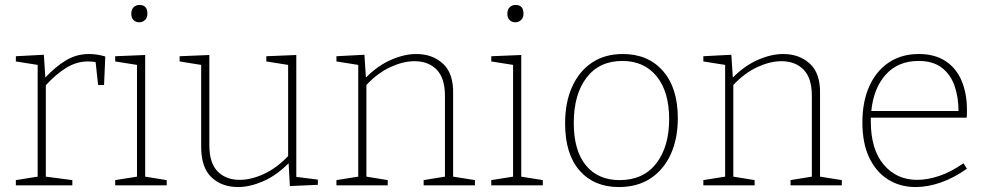

<svg xmlns="http://www.w3.org/2000/svg" viewBox="-20 -748 3986 775"><path d="M44 0V-21L132 -35V-486L44 -500V-521L157 -527L163 -435Q204 -479 246.5 -504.5Q289 -530 339 -530Q371 -530 405 -520L400 -405H376L366 -497Q353 -500 335 -500Q289 -500 247 -474Q205 -448 165 -404V-35L272 -21V0Z M653 -21V0H445V-21L533 -35V-486L445 -500V-521L566 -526V-35ZM542 -658Q528 -658 519 -667Q510 -676 510 -693Q510 -710 519.5 -719Q529 -728 543 -728Q575 -728 575 -693Q575 -676 565 -667Q555 -658 542 -658Z M941 7Q875 7 833.5 -32.5Q792 -72 792 -155V-486L705 -500V-521L825 -526V-162Q825 -90 858.5 -56Q892 -22 948 -22Q993 -22 1044.5 -45.5Q1096 -69 1143 -118V-486L1055 -500V-521L1176 -526V-34L1263 -23V-2L1150 3L1145 -89Q1095 -39 1041.5 -16Q988 7 941 7Z M1338 0V-21L1426 -35V-486L1338 -500V-521L1451 -527L1457 -435Q1506 -484 1559.5 -507Q1613 -530 1660 -530Q1726 -530 1768.5 -490.5Q1811 -451 1809 -369V-35L1897 -21V0H1690V-21L1776 -35V-361Q1776 -433 1742.5 -467Q1709 -501 1653 -501Q1608 -501 1556.5 -477.5Q1505 -454 1459 -405V-35L1545 -21V0Z M2171 -21V0H1963V-21L2051 -35V-486L1963 -500V-521L2084 -526V-35ZM2060 -658Q2046 -658 2037 -667Q2028 -676 2028 -693Q2028 -710 2037.5 -719Q2047 -728 2061 -728Q2093 -728 2093 -693Q2093 -676 2083 -667Q2073 -658 2060 -658Z M2494 -530Q2596 -530 2656 -461.5Q2716 -393 2716 -271Q2716 -188 2687.5 -125.5Q2659 -63 2606 -28Q2553 7 2478 7Q2378 7 2319.5 -59.5Q2261 -126 2261 -250Q2261 -335 2289.5 -398Q2318 -461 2370 -495.5Q2422 -530 2494 -530ZM2492 -502Q2399 -502 2347.5 -434.5Q2296 -367 2296 -252Q2296 -140 2345 -80.5Q2394 -21 2481 -21Q2577 -21 2629 -88.5Q2681 -156 2681 -267Q2681 -378 2630.5 -440Q2580 -502 2492 -502Z M2819 0V-21L2907 -35V-486L2819 -500V-521L2932 -527L2938 -435Q2987 -484 3040.5 -507Q3094 -530 3141 -530Q3207 -530 3249.5 -490.5Q3292 -451 3290 -369V-35L3378 -21V0H3171V-21L3257 -35V-361Q3257 -433 3223.5 -467Q3190 -501 3134 -501Q3089 -501 3037.5 -477.5Q2986 -454 2940 -405V-35L3026 -21V0Z M3676 7Q3613 7 3564.5 -23.5Q3516 -54 3488.5 -112Q3461 -170 3461 -254Q3461 -338 3489 -400Q3517 -462 3568 -496Q3619 -530 3689 -530Q3753 -530 3796.5 -501.5Q3840 -473 3861.5 -422Q3883 -371 3883 -305Q3883 -299 3883 -291.5Q3883 -284 3882 -273H3495Q3495 -266 3495 -258Q3495 -145 3547 -83.5Q3599 -22 3682 -22Q3724 -22 3771.5 -38Q3819 -54 3869 -89L3883 -67Q3829 -29 3776.5 -11Q3724 7 3676 7ZM3688 -502Q3605 -502 3555.5 -447Q3506 -392 3497 -300H3849Q3849 -354 3833.5 -400Q3818 -446 3782.5 -474Q3747 -502 3688 -502Z"/></svg>

Font: Bitter ExtraLight
Style: Regular
Weight: 200
Designer: Sol Matas, and Bitter project Authors
Foundry: Sol Matas
Version: Version 2.001